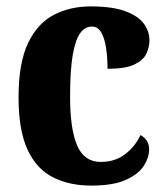

<svg xmlns="http://www.w3.org/2000/svg" viewBox="-20 -570 519 600"><path d="M265 10Q197 10 145.5 -16Q94 -42 66 -102.5Q38 -163 38 -266Q38 -374 68 -436Q98 -498 149 -524Q200 -550 263 -550Q331 -550 371.5 -535Q412 -520 429.5 -496Q447 -472 447 -444Q447 -423 437.5 -402.5Q428 -382 400 -368.5Q372 -355 316 -355Q316 -390 311.5 -420Q307 -450 296.5 -468.5Q286 -487 267 -487Q246 -487 231 -467Q216 -447 207.5 -399.5Q199 -352 199 -267Q199 -167 221 -115.5Q243 -64 295 -64Q340 -64 371.5 -88.5Q403 -113 419 -148Q446 -133 446 -103Q446 -78 429.5 -52Q413 -26 373.5 -8Q334 10 265 10Z"/></svg>

Font: Noto Serif Armenian Condensed ExtraBold
Style: Regular
Weight: 800
Width: 3
Designer: Monotype Design Team
Foundry: Monotype Imaging Inc.
Version: Version 2.008; ttfautohint (v1.8.4.7-5d5b)